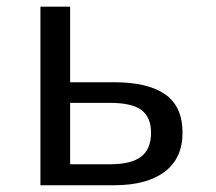

<svg xmlns="http://www.w3.org/2000/svg" viewBox="-20 -548 640 568"><path d="M317.4 -304.7Q417.5 -304.7 468.8 -268.8Q520 -232.9 520 -155.3Q520 -80.1 467.3 -40Q414.6 0 317.9 0H99.6V-528.3H187.5V-304.7ZM187.5 -62H304.7Q368.2 -62 397.5 -84.5Q426.8 -106.9 426.8 -155.3Q426.8 -201.2 398.4 -222.4Q370.1 -243.7 305.2 -243.7H187.5Z"/></svg>

Font: Cousine
Style: Regular
Weight: 400
Monospace: yes
Designer: Steve Matteson
Foundry: Monotype Imaging Inc.
Version: Version 1.21